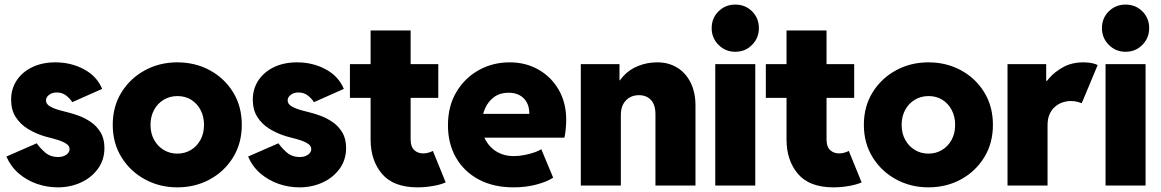

<svg xmlns="http://www.w3.org/2000/svg" viewBox="-20 -806 5042 834"><path d="M230.5 7.8Q184.6 7.8 140.6 -7.3Q96.7 -22.5 61.8 -52.2Q26.9 -82 7.8 -126L139.6 -183.6Q152.3 -164.6 175.3 -144.3Q198.2 -124 232.4 -124Q247.6 -124 258.8 -128.9Q270 -133.8 276.1 -141.6Q282.2 -149.4 282.2 -158.2Q282.2 -170.4 272 -178.7Q261.7 -187 245.6 -193.1Q229.5 -199.2 210.4 -204.1Q191.4 -209 173.8 -213.9Q134.8 -225.6 101.6 -245.8Q68.4 -266.1 48.3 -297.4Q28.3 -328.6 28.3 -373Q28.3 -420.4 52.7 -457Q77.1 -493.7 120.4 -514.4Q163.6 -535.2 220.7 -535.2Q288.1 -535.2 344.2 -505.4Q400.4 -475.6 423.8 -419.9L293.9 -362.3Q283.7 -378.4 266.8 -391.4Q250 -404.3 226.6 -404.3Q206.1 -404.3 192.9 -393.8Q179.7 -383.3 179.7 -370.1Q179.7 -354 197 -344Q214.4 -334 237.8 -327.6Q261.2 -321.3 280.3 -316.4Q298.3 -312 324 -302.5Q349.6 -293 374.8 -275.9Q399.9 -258.8 416.7 -231.2Q433.6 -203.6 433.6 -163.1Q433.6 -112.3 406 -73.7Q378.4 -35.2 332.3 -13.7Q286.1 7.8 230.5 7.8Z M750 7.8Q673.3 7.8 609.6 -26.9Q545.9 -61.5 507.8 -122.8Q469.7 -184.1 469.7 -263.7Q469.7 -343.8 507.8 -405Q545.9 -466.3 609.6 -500.7Q673.3 -535.2 750 -535.2Q828.1 -535.2 891.6 -500.7Q955.1 -466.3 992.7 -405Q1030.3 -343.8 1030.3 -263.7Q1030.3 -184.1 992.7 -122.8Q955.1 -61.5 891.6 -26.9Q828.1 7.8 750 7.8ZM750 -138.7Q782.7 -138.7 809.1 -154.5Q835.4 -170.4 850.8 -198.5Q866.2 -226.6 866.2 -263.7Q866.2 -299.3 851.6 -327.6Q836.9 -356 811 -372.3Q785.2 -388.7 751 -388.7Q717.8 -388.7 691.2 -372.8Q664.6 -356.9 649.2 -328.6Q633.8 -300.3 633.8 -263.7Q633.8 -226.6 649.4 -198.5Q665 -170.4 691.4 -154.5Q717.8 -138.7 750 -138.7Z M1280.3 7.8Q1234.4 7.8 1190.4 -7.3Q1146.5 -22.5 1111.6 -52.2Q1076.7 -82 1057.6 -126L1189.5 -183.6Q1202.1 -164.6 1225.1 -144.3Q1248 -124 1282.2 -124Q1297.4 -124 1308.6 -128.9Q1319.8 -133.8 1325.9 -141.6Q1332 -149.4 1332 -158.2Q1332 -170.4 1321.8 -178.7Q1311.5 -187 1295.4 -193.1Q1279.3 -199.2 1260.3 -204.1Q1241.2 -209 1223.6 -213.9Q1184.6 -225.6 1151.4 -245.8Q1118.2 -266.1 1098.1 -297.4Q1078.1 -328.6 1078.1 -373Q1078.1 -420.4 1102.5 -457Q1127 -493.7 1170.2 -514.4Q1213.4 -535.2 1270.5 -535.2Q1337.9 -535.2 1394 -505.4Q1450.2 -475.6 1473.6 -419.9L1343.8 -362.3Q1333.5 -378.4 1316.7 -391.4Q1299.8 -404.3 1276.4 -404.3Q1255.9 -404.3 1242.7 -393.8Q1229.5 -383.3 1229.5 -370.1Q1229.5 -354 1246.8 -344Q1264.2 -334 1287.6 -327.6Q1311 -321.3 1330.1 -316.4Q1348.1 -312 1373.8 -302.5Q1399.4 -293 1424.6 -275.9Q1449.7 -258.8 1466.6 -231.2Q1483.4 -203.6 1483.4 -163.1Q1483.4 -112.3 1455.8 -73.7Q1428.2 -35.2 1382.1 -13.7Q1335.9 7.8 1280.3 7.8Z M1793.9 7.8Q1689.5 7.8 1639.6 -50.5Q1589.8 -108.9 1589.8 -200.2V-673.8H1763.7V-200.2Q1763.7 -168.9 1779.1 -154.3Q1794.4 -139.6 1818.4 -139.6Q1830.1 -139.6 1840.8 -142.8Q1851.6 -146 1860.4 -150.4L1916 -13.7Q1892.6 -3.4 1859.1 2.2Q1825.7 7.8 1793.9 7.8ZM1500 -380.9V-527.3H1883.8V-380.9Z M2210.9 7.8Q2123 7.8 2059.1 -26.6Q1995.1 -61 1960.4 -121.8Q1925.8 -182.6 1925.8 -261.7Q1925.8 -345.2 1962.6 -406.7Q1999.5 -468.3 2060.3 -501.7Q2121.1 -535.2 2193.4 -535.2Q2264.6 -535.2 2320.3 -502.9Q2376 -470.7 2407.7 -414.6Q2439.5 -358.4 2439.5 -286.1Q2439.5 -263.7 2437 -241.5Q2434.6 -219.2 2431.6 -208H2061.5V-311.5H2279.3Q2279.3 -341.8 2267.6 -362.3Q2255.9 -382.8 2235.6 -393.1Q2215.3 -403.3 2189.5 -403.3Q2151.9 -403.3 2126 -384.3Q2100.1 -365.2 2086.7 -334.2Q2073.2 -303.2 2073.2 -267.6Q2073.2 -225.1 2091.6 -193.6Q2109.9 -162.1 2141.1 -145Q2172.4 -127.9 2210.9 -127.9Q2233.4 -127.9 2257.8 -132.6Q2282.2 -137.2 2302.2 -144.3Q2322.3 -151.4 2331.1 -158.2L2382.8 -34.2Q2355 -16.1 2309.3 -4.2Q2263.7 7.8 2210.9 7.8Z M2502.9 0V-527.3H2670.9V-457H2695.3L2649.4 -397.5Q2658.2 -442.4 2685.5 -473.1Q2712.9 -503.9 2752 -519.5Q2791 -535.2 2835 -535.2Q2884.3 -535.2 2921.6 -512.2Q2959 -489.3 2980 -447Q3001 -404.8 3001 -346.7V0H2827.1V-308.6Q2827.1 -351.1 2807.6 -371.8Q2788.1 -392.6 2754.9 -392.6Q2732.9 -392.6 2715.3 -382.8Q2697.8 -373 2687.3 -354Q2676.8 -335 2676.8 -306.6V0Z M3086.9 0V-527.3H3260.7V0ZM3173.8 -581.1Q3130.9 -581.1 3101.1 -611.1Q3071.3 -641.1 3071.3 -683.6Q3071.3 -727.5 3101.1 -756.8Q3130.9 -786.1 3173.8 -786.1Q3217.3 -786.1 3246.8 -756.8Q3276.4 -727.5 3276.4 -683.6Q3276.4 -641.1 3246.8 -611.1Q3217.3 -581.1 3173.8 -581.1Z M3600.6 7.8Q3496.1 7.8 3446.3 -50.5Q3396.5 -108.9 3396.5 -200.2V-673.8H3570.3V-200.2Q3570.3 -168.9 3585.7 -154.3Q3601.1 -139.6 3625 -139.6Q3636.7 -139.6 3647.5 -142.8Q3658.2 -146 3667 -150.4L3722.7 -13.7Q3699.2 -3.4 3665.8 2.2Q3632.3 7.8 3600.6 7.8ZM3306.6 -380.9V-527.3H3690.4V-380.9Z M4012.7 7.8Q3936 7.8 3872.3 -26.9Q3808.6 -61.5 3770.5 -122.8Q3732.4 -184.1 3732.4 -263.7Q3732.4 -343.8 3770.5 -405Q3808.6 -466.3 3872.3 -500.7Q3936 -535.2 4012.7 -535.2Q4090.8 -535.2 4154.3 -500.7Q4217.8 -466.3 4255.4 -405Q4293 -343.8 4293 -263.7Q4293 -184.1 4255.4 -122.8Q4217.8 -61.5 4154.3 -26.9Q4090.8 7.8 4012.7 7.8ZM4012.7 -138.7Q4045.4 -138.7 4071.8 -154.5Q4098.1 -170.4 4113.5 -198.5Q4128.9 -226.6 4128.9 -263.7Q4128.9 -299.3 4114.3 -327.6Q4099.6 -356 4073.7 -372.3Q4047.9 -388.7 4013.7 -388.7Q3980.5 -388.7 3953.9 -372.8Q3927.2 -356.9 3911.9 -328.6Q3896.5 -300.3 3896.5 -263.7Q3896.5 -226.6 3912.1 -198.5Q3927.7 -170.4 3954.1 -154.5Q3980.5 -138.7 4012.7 -138.7Z M4356.4 0V-527.3H4524.4V-455.1H4540L4502.9 -417Q4513.7 -439 4537.6 -466.6Q4561.5 -494.1 4598.6 -514.6Q4635.7 -535.2 4686.5 -535.2Q4708 -535.2 4724.4 -531.5Q4740.7 -527.8 4748 -523.4L4678.7 -357.4Q4672.9 -360.4 4659.9 -363.8Q4647 -367.2 4630.9 -367.2Q4613.8 -367.2 4595.9 -361.3Q4578.1 -355.5 4563.2 -342.8Q4548.3 -330.1 4539.3 -310.3Q4530.3 -290.5 4530.3 -262.7V0Z M4782.2 0V-527.3H4956.1V0ZM4869.1 -581.1Q4826.2 -581.1 4796.4 -611.1Q4766.6 -641.1 4766.6 -683.6Q4766.6 -727.5 4796.4 -756.8Q4826.2 -786.1 4869.1 -786.1Q4912.6 -786.1 4942.1 -756.8Q4971.7 -727.5 4971.7 -683.6Q4971.7 -641.1 4942.1 -611.1Q4912.6 -581.1 4869.1 -581.1Z"/></svg>

Font: Reddit Sans Black
Style: Regular
Weight: 900
Version: Version 1.014